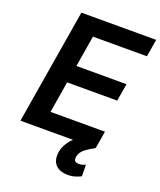

<svg xmlns="http://www.w3.org/2000/svg" viewBox="-167 -830 953 1141"><g transform="rotate(20 310.0 -260.0)"><path d="M26.3 0 147 -727.3H620L601.6 -616.8H260.3L227.6 -419.4H544.4L525.9 -308.9H209.2L176.5 -110.4H520.6L502.1 0ZM399.1 206.7Q353 206.7 326.3 182.5Q299.7 158.4 301.8 112.9Q302.9 71 332.6 29.3Q362.2 -12.4 420.8 -37.3L501.8 0Q466.6 18.5 440.7 39.1Q414.8 59.7 410.5 87.4Q403.4 122.9 439.3 122.9Q452.8 122.9 463.2 119.3Q473.7 115.8 481.5 112.9L482.6 185.4Q468.8 192.8 447.3 199.8Q425.8 206.7 399.1 206.7Z"/></g></svg>

Font: Inter UI Semi Bold
Style: Italic
Weight: 600
Italic angle: -9.39999°
Designer: Rasmus Andersson
Foundry: rsms
Version: 3.2;8d6f07862